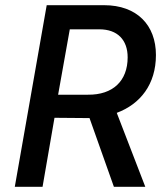

<svg xmlns="http://www.w3.org/2000/svg" viewBox="-20 -720 644 740"><path d="M37 0H144L190 -266L308 -265H325L419 0H540L430 -285C521 -319 581 -395 581 -508C581 -623 508 -700 381 -700H160ZM204 -355 249 -607H363C433 -607 472 -566 472 -499C472 -408 415 -354 319 -355Z"/></svg>

Font: Fixel Text 20240404 Medium
Style: Italic
Weight: 500
Width: 4
Italic angle: -10°
Designer: AlfaBravo + MacPaw
Foundry: Kyrylo Tkachov, Marchela Mozhyna, Serhii Makarenko, Maria Weinstein, Zakhar Kryvoshyya
Version: Version 1.211;Glyphs 3.2 (3225)